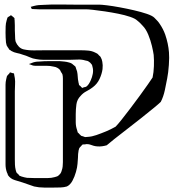

<svg xmlns="http://www.w3.org/2000/svg" viewBox="-20 -613 784 867"><path d="M735 -259Q731 -237 724.5 -206.5Q718 -176 706 -153Q697 -144 672.5 -124Q648 -104 616 -78.5Q584 -53 552 -28.5Q520 -4 495.5 15.5Q471 35 462 43Q452 46 441 47.5Q430 49 419 48Q415 48 410.5 47Q406 46 402 45Q395 43 388.5 40.5Q382 38 375 38Q370 37 364 39Q361 39 357.5 39Q354 39 352 40Q351 41 349 43.5Q347 46 345 48Q344 49 341.5 51.5Q339 54 338 56Q337 58 336.5 61Q336 64 335 66Q332 82 332 100Q331 107 331 113.5Q331 120 330 127Q329 142 323 163.5Q317 185 307 203.5Q297 222 282 229Q269 233 253.5 233.5Q238 234 224 234Q202 234 179 234Q156 234 134 229Q121 225 108 220Q95 215 82 211Q65 206 46 200Q27 194 16 178Q15 175 14 171.5Q13 168 11 165Q5 148 5 130Q5 112 5 96V-205Q5 -218 5 -230.5Q5 -243 8 -255L11 -268Q13 -272 16 -275Q19 -278 22 -281Q23 -283 23.5 -284Q24 -285 25 -286Q29 -286 35 -283Q41 -283 43 -281Q44 -280 44 -276L47 -260Q49 -246 48 -231Q47 -216 47 -201V107Q47 119 47.5 131Q48 143 51 155L54 165Q57 170 62 173Q64 175 65.5 177.5Q67 180 69 181Q71 182 73.5 182.5Q76 183 77 184Q84 186 89.5 187.5Q95 189 102 190Q118 191 133.5 191Q149 191 165 191Q180 191 196 191Q212 191 226 187Q229 186 233 185Q237 184 239 183Q243 181 247.5 176.5Q252 172 254 169Q256 166 257 162.5Q258 159 259 156Q262 148 263 138.5Q264 129 264 119V-240Q264 -248 264 -258.5Q264 -269 262 -277Q261 -279 259.5 -282Q258 -285 256 -287Q254 -292 251 -297Q246 -303 238.5 -307Q231 -311 223 -312Q207 -316 189 -316Q171 -316 154 -316Q146 -316 137.5 -316Q129 -316 121 -320L113 -323Q113 -323 112 -323Q111 -323 111 -324Q111 -325 112 -324.5Q113 -324 114 -325L122 -328Q137 -335 156 -335Q179 -337 203 -337Q227 -337 249 -337Q260 -336 270.5 -335Q281 -334 291 -331Q299 -329 302 -327Q306 -325 309 -322Q311 -320 314.5 -317.5Q318 -315 320 -313Q322 -310 324 -302Q329 -291 330 -279Q331 -267 332 -255L335 -238Q336 -237 336 -234Q336 -231 337 -229Q338 -228 341 -226Q344 -224 345 -222Q346 -221 348 -219Q350 -217 351 -216Q353 -216 359 -219Q361 -219 365 -220Q369 -221 370 -222Q373 -224 376 -227.5Q379 -231 381 -234Q384 -238 386 -242.5Q388 -247 390 -251Q396 -264 399 -280Q402 -296 398 -310Q397 -312 396.5 -316Q396 -320 394 -322Q388 -331 379 -336Q376 -338 372 -338.5Q368 -339 365 -340Q349 -345 331 -344Q313 -343 296 -343H205Q190 -343 174.5 -343Q159 -343 144 -346Q128 -348 113 -355Q98 -362 83 -366Q70 -371 56.5 -373.5Q43 -376 31 -383Q29 -385 26.5 -386.5Q24 -388 22 -389Q20 -391 19 -394Q18 -397 16 -398Q15 -400 13 -403Q11 -406 10 -408Q9 -411 8.5 -414.5Q8 -418 7 -421Q6 -432 5.5 -443.5Q5 -455 5 -466Q5 -480 5.5 -494Q6 -508 10 -521Q11 -524 12 -528Q13 -532 14 -534Q16 -536 19.5 -538Q23 -540 25 -541Q27 -542 28 -543.5Q29 -545 30 -544Q31 -544 34 -541Q36 -539 40 -536Q44 -533 45 -531Q46 -530 45.5 -527.5Q45 -525 46 -523Q46 -517 46.5 -511Q47 -505 47 -498Q47 -487 47 -475.5Q47 -464 48 -453Q48 -446 48.5 -438.5Q49 -431 51 -424Q56 -412 65 -402.5Q74 -393 87 -390Q110 -385 135.5 -385.5Q161 -386 183 -386H345Q362 -386 378.5 -384.5Q395 -383 409 -376Q414 -374 419 -371Q421 -370 423 -367.5Q425 -365 427 -363Q429 -361 431.5 -359Q434 -357 435 -354Q440 -346 442 -334Q445 -319 443 -301Q440 -279 429.5 -256.5Q419 -234 399 -219Q386 -209 370.5 -201Q355 -193 344 -180Q328 -164 325 -141.5Q322 -119 322 -97Q322 -79 322 -61Q322 -43 328 -26L331 -15Q333 -13 336 -10.5Q339 -8 340 -6Q342 -5 343.5 -3Q345 -1 346 0Q348 1 351 1.5Q354 2 356 3Q358 4 361 5Q364 6 366 6Q368 6 371 5.5Q374 5 377 5Q395 4 415 -3Q438 -11 459.5 -20Q481 -29 502 -41Q511 -50 529 -72.5Q547 -95 568.5 -123.5Q590 -152 611 -180.5Q632 -209 647.5 -231.5Q663 -254 669 -263Q674 -286 675 -314.5Q676 -343 674 -365Q672 -380 666 -405.5Q660 -431 649.5 -456.5Q639 -482 624 -497Q612 -511 600 -520Q591 -529 567.5 -537Q544 -545 514 -551Q484 -557 454 -561.5Q424 -566 400.5 -568.5Q377 -571 368 -571H155Q149 -571 143 -571.5Q137 -572 131 -572Q130 -572 127.5 -572Q125 -572 123 -573L119 -582Q119 -583 120 -582.5Q121 -582 122 -583L133 -586Q144 -589 155 -590Q166 -591 176 -591Q187 -592 212 -592.5Q237 -593 266.5 -592.5Q296 -592 321 -592Q346 -592 357 -592H429Q438 -592 463 -589Q488 -586 520.5 -580Q553 -574 585.5 -566.5Q618 -559 643 -550.5Q668 -542 677 -533Q684 -526 690.5 -519Q697 -512 702 -504Q717 -482 726 -457Q740 -416 743 -377Q745 -355 742.5 -319.5Q740 -284 735 -259Z"/></svg>

Font: Rubik Vinyl
Style: Regular
Weight: 400
Designer: Hubert and Fischer, NaN
Foundry: Hubert and Fischer, NaN
Version: Version 2.200